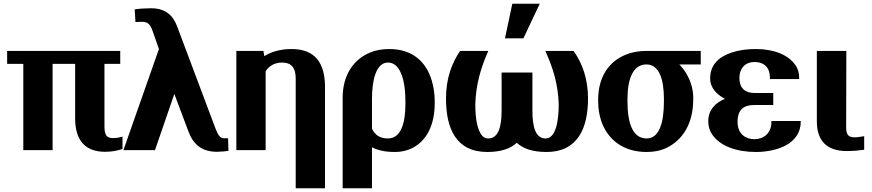

<svg xmlns="http://www.w3.org/2000/svg" viewBox="-20 -799 4644 1022"><path d="M18 -459H104V0H260V-459H380V-168C380 -53 433 9 539 9C577 9 604 3 632 -6V-72L621 -69C612 -66 598 -64 583 -64C548 -64 536 -78 536 -128V-459H620V-528H18Z M637 0H805L908 -299L982 -102C1005 -38 1047 9 1135 9C1161 8 1178 7 1196 4L1194 -63H1171C1148 -63 1137 -90 1127 -115L923 -658C901 -718 860 -755 784 -755C753 -755 722 -753 697 -749L701 -682H708C719 -682 726 -683 736 -683C768 -683 780 -668 792 -635L826 -538Z M1238 0H1394V-420C1412 -447 1440 -466 1482 -466C1531 -466 1554 -438 1554 -381V203H1710V-335C1710 -460 1660 -538 1533 -538C1469 -538 1421 -522 1387 -500L1382 -528H1238Z M1804 203H1960V-15C1990 0 2026 10 2082 10C2116 10 2146 3 2173 -10C2253 -50 2294 -136 2294 -250V-260C2294 -300 2288 -337 2278 -371C2249 -467 2179 -538 2052 -538C2014 -538 1980 -532 1949 -519C1862 -483 1804 -399 1804 -280ZM1960 -114V-272C1960 -370 1981 -466 2045 -466C2061 -466 2074 -461 2086 -451C2123 -418 2138 -346 2138 -259V-246C2138 -143 2114 -62 2045 -62C2003 -62 1976 -80 1960 -114Z M2354 -275C2354 -117 2406 10 2574 10C2650 10 2700 -10 2731 -39C2761 -10 2811 10 2889 10C3054 10 3110 -115 3110 -275C3110 -379 3079 -463 3035 -525L3033 -528H2883L2887 -518C2923 -438 2951 -350 2954 -244C2954 -166 2942 -62 2884 -62C2828 -62 2814 -130 2814 -210V-413H2650V-210C2650 -130 2635 -62 2579 -62C2566 -62 2557 -66 2548 -75C2519 -107 2510 -173 2510 -244C2513 -350 2540 -438 2575 -518L2579 -528H2429C2385 -463 2354 -382 2354 -275ZM2668 -595H2766L2853 -779H2707Z M3164 -259C3164 -220 3170 -186 3181 -153C3214 -59 3294 10 3422 10C3462 10 3497 3 3528 -12C3613 -53 3670 -140 3670 -270V-282C3670 -301 3667 -319 3663 -336C3650 -385 3627 -424 3596 -456H3710V-528H3421C3380 -528 3343 -521 3311 -508C3221 -472 3164 -389 3164 -269ZM3320 -259V-272C3320 -378 3349 -456 3421 -456C3490 -456 3514 -374 3514 -272V-259C3514 -153 3492 -62 3422 -62C3346 -62 3320 -147 3320 -259Z M3750 -153C3750 -128 3757 -103 3771 -83C3813 -21 3901 10 4004 10C4066 10 4126 -4 4166 -27C4207 -50 4242 -90 4242 -148V-155H4086V-148C4086 -90 4044 -58 3996 -58C3952 -58 3906 -83 3906 -150C3906 -224 3947 -240 3997 -240H4096V-304H3997C3953 -304 3916 -323 3916 -384C3916 -439 3950 -469 3996 -469C4036 -469 4078 -450 4078 -386V-378H4234V-386C4234 -409 4228 -432 4215 -451C4177 -507 4100 -538 4004 -538C3969 -538 3936 -535 3906 -528C3832 -511 3760 -472 3760 -382C3760 -329 3798 -294 3839 -273C3790 -253 3750 -216 3750 -153Z M4328 -153C4328 -50 4381 5 4487 5C4524 5 4552 2 4580 -2V-74L4553 -70C4546 -69 4539 -68 4531 -68C4496 -68 4484 -81 4484 -122L4485 -528H4328Z"/></svg>

Font: Aerodynamic
Style: Bd
Weight: 500
Designer: Google
Version: Version 2.000980; 2014